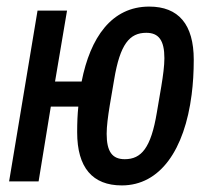

<svg xmlns="http://www.w3.org/2000/svg" viewBox="-20 -548 640 580"><path d="M348 12.1C464.1 12.1 537.6 -95.9 558.9 -262.1C563.2 -295.1 565.3 -330.6 565.3 -367.5C565.3 -474.4 519.2 -528.1 430.8 -528.1C317.1 -528.1 252.8 -434.7 226.6 -301.8H146.3L182.5 -516H93.4L7.5 0H96.6L133.5 -225.9H216.6C214.1 -202.1 213.1 -177.6 213.1 -148.4C213.1 -41.5 259.6 12.1 348 12.1ZM302.2 -143.8C302.2 -166.5 306.1 -196 311.4 -228.7L324.9 -307.9C342.7 -414.8 371.4 -448.9 421.9 -448.9C459.5 -448.9 476.6 -426.1 476.6 -372.2C476.6 -349.4 472.7 -320 467.3 -287.3L453.8 -208.1C436.1 -101.2 407 -67.1 356.9 -67.1C319.2 -67.1 302.2 -89.8 302.2 -143.8Z"/></svg>

Font: Margiela Mono Italic Medium It
Style: Regular
Weight: 500
Designer: Mike Abbink, Paul van der Laan, Pieter van Rosmalen
Foundry: Bold Monday
Version: Version 2.003 2021